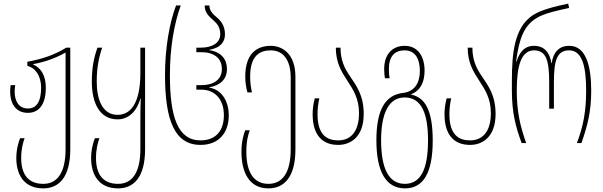

<svg xmlns="http://www.w3.org/2000/svg" viewBox="-20 -790 3329 1060"><path d="M219 250C305 250 368 189 368 34V-527H346C285 -489 215 -464 131 -449V-426C172 -418 207 -374 207 -306C207 -236 186 -191 134 -191C85 -191 61 -230 61 -284C61 -296 62 -310 64 -320H39C37 -309 36 -297 36 -284C36 -221 65 -167 134 -167C203 -167 233 -225 233 -306C233 -370 208 -415 163 -434V-436C230 -448 289 -470 342 -500V33C342 164 296 225 219 225C140 225 97 178 97 82C97 31 108 -6 116 -27H91C84 -10 70 32 70 82C70 173 111 250 219 250Z M632 250C718 250 781 189 781 34V-527H755V-388C755 -213 697 -156 629 -156C546 -156 514 -240 514 -339C514 -413 524 -467 544 -527H518C497 -468 487 -413 487 -339C487 -217 533 -131 629 -131C684 -131 733 -168 755 -246H757C755 -195 755 -159 755 -128V33C755 164 709 225 632 225C553 225 510 178 510 82C510 31 521 -6 529 -27H504C497 -10 483 32 483 82C483 173 524 250 632 250Z M1087 10C1190 10 1243 -59 1243 -153C1243 -232 1203 -296 1136 -306V-308C1194 -318 1233 -351 1233 -409C1233 -461 1203 -503 1136 -513V-515C1203 -527 1222 -563 1222 -601C1222 -646 1201 -674 1177 -694C1154 -713 1136 -732 1136 -760H1110C1110 -721 1133 -700 1157 -679C1178 -661 1196 -639 1196 -601C1196 -552 1149 -527 1091 -527H1064V-502H1091C1161 -502 1205 -469 1205 -409C1205 -356 1167 -320 1091 -320H1064V-295H1091C1166 -295 1216 -242 1216 -154C1216 -72 1175 -15 1087 -15C960 -15 918 -148 918 -376C918 -526 941 -658 978 -760H952C916 -665 891 -526 891 -376C891 -124 945 10 1087 10Z M1462 250C1548 250 1611 189 1611 34V-366C1611 -494 1538 -537 1475 -537C1392 -537 1334 -488 1334 -367C1334 -338 1338 -309 1346 -280H1371C1365 -307 1361 -335 1361 -367C1361 -485 1416 -512 1475 -512C1537 -512 1585 -467 1585 -361V33C1585 164 1539 225 1462 225C1383 225 1340 164 1340 48C1340 -13 1351 -50 1359 -71H1334C1327 -54 1313 -12 1313 48C1313 159 1354 250 1462 250Z M1847 10C1915 10 1988 -33 1988 -161C1988 -264 1948 -316 1911 -371C1883 -412 1860 -457 1860 -527H1834C1834 -443 1866 -393 1898 -344C1930 -295 1962 -246 1962 -166C1962 -60 1914 -15 1847 -15C1788 -15 1733 -42 1733 -160C1733 -192 1737 -220 1743 -247H1718C1710 -218 1706 -189 1706 -160C1706 -39 1764 10 1847 10Z M2216 250C2318 250 2369 163 2369 -14C2369 -189 2323 -252 2250 -268V-270C2302 -290 2324 -338 2324 -400C2324 -477 2288 -537 2214 -537C2144 -537 2101 -488 2101 -409C2101 -388 2103 -372 2105 -358H2131C2128 -373 2127 -389 2127 -409C2127 -480 2159 -512 2214 -512C2274 -512 2298 -462 2298 -399C2298 -331 2268 -284 2205 -277C2110 -266 2058 -189 2058 -16C2058 160 2112 250 2216 250ZM2215 225C2125 225 2084 138 2084 -16C2084 -164 2126 -252 2214 -252C2310 -252 2343 -158 2343 -15C2343 146 2302 225 2215 225Z M2575 10C2643 10 2716 -33 2716 -161C2716 -264 2676 -316 2639 -371C2611 -412 2588 -457 2588 -527H2562C2562 -443 2594 -393 2626 -344C2658 -295 2690 -246 2690 -166C2690 -60 2642 -15 2575 -15C2516 -15 2461 -42 2461 -160C2461 -192 2465 -220 2471 -247H2446C2438 -218 2434 -189 2434 -160C2434 -39 2492 10 2575 10Z M2860 0H2885C2851 -96 2833 -175 2833 -291C2833 -425 2857 -512 2928 -512C2997 -512 3012 -453 3012 -334V-190H3038V-334C3038 -453 3053 -512 3122 -512C3192 -512 3216 -429 3216 -291C3216 -178 3201 -95 3165 0H3190C3224 -98 3244 -173 3244 -291C3244 -432 3212 -537 3123 -537C3062 -537 3034 -497 3026 -442H3024C3016 -497 2987 -537 2928 -537C2891 -537 2853 -520 2831 -449H2829C2847 -583 2874 -647 2940 -689C2985 -718 3072 -735 3122 -746L3117 -770C3045 -755 2964 -735 2920 -705C2820 -637 2806 -499 2806 -342V-291C2806 -170 2826 -92 2860 0Z"/></svg>

Font: Noto Sans Georgian ExtraCondensed Thin
Style: Regular
Weight: 100
Width: 2
Designer: Monotype Design Team, Akaki Razmadze
Foundry: Google LLC
Version: Version 2.005